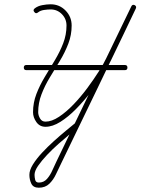

<svg xmlns="http://www.w3.org/2000/svg" viewBox="-20 -579 655 895"><path d="M103 -252Q91 -252 91 -264Q91 -276 103 -276Q218 -276 332.5 -276Q447 -276 562 -276Q562 -276 562 -276Q562 -276 562 -276Q574 -276 574 -264Q574 -252 562 -252Q447 -252 332.5 -252Q218 -252 103 -252Q103 -252 103 -252Q103 -252 103 -252ZM157 -521Q147 -513 140 -523Q132 -532 142 -540Q156 -551 177 -555Q198 -559 216 -559Q257 -559 285.5 -530Q314 -501 314 -460Q314 -416 298.5 -375.5Q283 -335 259.5 -296Q236 -257 212.5 -218.5Q189 -180 173.5 -139.5Q158 -99 158 -56Q158 -42 166.5 -27Q175 -12 192 -12Q221 -12 255 -34.5Q289 -57 323 -92.5Q357 -128 387 -168.5Q417 -209 440.5 -246Q464 -283 475 -307Q504 -368 533.5 -428Q563 -488 592 -549Q597 -560 608 -555Q618 -549 613 -539Q526 -358 439 -177Q352 4 264 185Q253 207 241 233Q229 259 210 277.5Q191 296 161 296Q161 296 161 296Q161 296 161 296Q161 296 161 296Q161 296 161 296Q135 296 126 277Q117 258 117 236Q117 214 133.5 187.5Q150 161 176 133Q202 105 231.5 78.5Q261 52 287 30.5Q313 9 329 -4Q329 -4 329 -4Q329 -4 329 -4Q339 -12 346 -3Q354 7 345 14Q331 25 306.5 45.5Q282 66 253.5 91Q225 116 199.5 143Q174 170 157.5 194Q141 218 141 236Q141 247 144 259.5Q147 272 161 272Q161 272 161 272Q161 272 161 272Q161 272 161 272Q161 272 161 272Q184 272 199 255Q214 238 224 215Q234 192 243 174Q330 -6 417 -187Q504 -368 592 -549Q597 -560 608 -555Q618 -549 613 -539Q584 -478 555 -417.5Q526 -357 497 -297Q484 -269 459.5 -230Q435 -191 402.5 -149Q370 -107 334 -70.5Q298 -34 261.5 -11Q225 12 192 12Q165 12 149.5 -10Q134 -32 134 -56Q134 -100 149.5 -140.5Q165 -181 188.5 -220Q212 -259 235.5 -298Q259 -337 274.5 -377Q290 -417 290 -460Q290 -491 268.5 -513Q247 -535 216 -535Q202 -535 185 -532.5Q168 -530 157 -521Q157 -521 157 -521Q157 -521 157 -521Z"/></svg>

Font: FRB American Cursive Light
Style: Italic
Weight: 300
Italic angle: -25°
Version: Version 2.0;Modular Font Editor K font №1